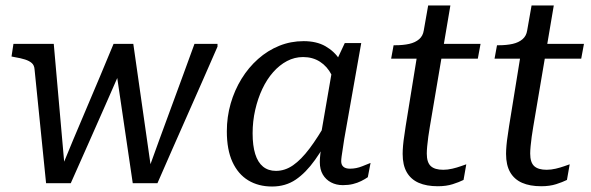

<svg xmlns="http://www.w3.org/2000/svg" viewBox="-20 -668 2155 700"><path d="M238 0H148L106 -415Q105 -430 96 -438Q87 -446 71.5 -451Q56 -456 32 -460L22 -462L29 -508H176L218 -32L198 -40Q222 -99 246.5 -157.5Q271 -216 296 -274.5Q321 -333 345.5 -391.5Q370 -450 394 -508H466L534 -32L518 -40Q539 -99 560.5 -157.5Q582 -216 603.5 -274.5Q625 -333 646.5 -391.5Q668 -450 689 -508H773V-498Q746 -436 718.5 -373.5Q691 -311 663.5 -249Q636 -187 608.5 -124.5Q581 -62 554 0H464L403 -414L427 -428Q396 -357 364.5 -285.5Q333 -214 301.5 -143Q270 -72 238 0Z M1250 -377 1209 -321Q1205 -364 1189 -395Q1173 -426 1146.5 -443Q1120 -460 1085 -460Q1054 -460 1026.5 -445.5Q999 -431 976 -405Q953 -379 936.5 -344Q920 -309 910.5 -267.5Q901 -226 901 -182Q901 -137 910.5 -106.5Q920 -76 939 -60.5Q958 -45 986 -45Q1019 -45 1048.5 -65.5Q1078 -86 1108.5 -126.5Q1139 -167 1173 -227L1197 -199Q1162 -132 1128.5 -85Q1095 -38 1058 -13Q1021 12 972 12Q922 12 885 -10.5Q848 -33 827.5 -77.5Q807 -122 807 -189Q807 -242 821 -290.5Q835 -339 860.5 -380.5Q886 -422 921 -453Q956 -484 998 -501Q1040 -518 1087 -518Q1134 -518 1166.5 -499.5Q1199 -481 1219.5 -449.5Q1240 -418 1250 -377ZM1297 -511 1235 -161Q1232 -140 1229.5 -124.5Q1227 -109 1225.5 -98Q1224 -87 1224 -80Q1224 -67 1232 -60Q1240 -53 1256 -53Q1279 -53 1301 -62Q1323 -71 1331 -74L1321 -22Q1311 -15 1297 -8Q1283 -1 1266.5 3Q1250 7 1230 7Q1206 7 1187 -3Q1168 -13 1157 -31.5Q1146 -50 1146 -77Q1146 -91 1148 -107.5Q1150 -124 1155 -152L1141 -124L1193 -425L1199 -430L1237 -511Z M1576 11Q1535 11 1506.5 -1.5Q1478 -14 1463 -40Q1448 -66 1448 -107Q1448 -120 1449.5 -137.5Q1451 -155 1454 -173.5Q1457 -192 1459 -208L1505 -492L1531 -508H1732L1722 -454H1406L1415 -503H1420Q1450 -503 1472 -508Q1494 -513 1508 -525Q1522 -537 1525 -557L1541 -648H1622L1547 -205Q1544 -188 1541.5 -169.5Q1539 -151 1537.5 -135Q1536 -119 1536 -108Q1536 -76 1550.5 -62.5Q1565 -49 1596 -49Q1612 -49 1629 -53Q1646 -57 1660 -62Q1674 -67 1680 -69L1670 -12Q1654 -4 1630.5 3.5Q1607 11 1576 11Z M1953 11Q1912 11 1883.5 -1.5Q1855 -14 1840 -40Q1825 -66 1825 -107Q1825 -120 1826.5 -137.5Q1828 -155 1831 -173.5Q1834 -192 1836 -208L1882 -492L1908 -508H2109L2099 -454H1783L1792 -503H1797Q1827 -503 1849 -508Q1871 -513 1885 -525Q1899 -537 1902 -557L1918 -648H1999L1924 -205Q1921 -188 1918.5 -169.5Q1916 -151 1914.5 -135Q1913 -119 1913 -108Q1913 -76 1927.5 -62.5Q1942 -49 1973 -49Q1989 -49 2006 -53Q2023 -57 2037 -62Q2051 -67 2057 -69L2047 -12Q2031 -4 2007.5 3.5Q1984 11 1953 11Z"/></svg>

Font: Roboto Serif 20pt
Style: Italic
Weight: 400
Italic angle: -10°
Designer: Greg Gazdowicz
Foundry: Commercial Type
Version: Version 1.008